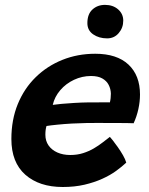

<svg xmlns="http://www.w3.org/2000/svg" viewBox="-20 -748 596 768"><path d="M485 -97.5Q468 -81.5 444.2 -64.2Q420.5 -47 389 -32.8Q357.5 -18.5 318 -9.2Q278.5 0 231 0Q137 0 81.2 -49.2Q25.5 -98.5 25.5 -192Q25.5 -269 51.2 -331.8Q77 -394.5 122.8 -439.2Q168.5 -484 229.5 -508.5Q290.5 -533 361 -533Q447.5 -533 493.8 -489.8Q540 -446.5 540 -370Q540 -341.5 533.5 -311.8Q527 -282 514.5 -255Q508.5 -255.5 485 -255.8Q461.5 -256 431 -256Q400.5 -256 372.5 -256.2Q344.5 -256.5 328.5 -256Q299 -255.5 267.2 -253.8Q235.5 -252 208.5 -249.2Q181.5 -246.5 166 -244Q161.5 -230 161.5 -209Q161.5 -184.5 174.2 -166.2Q187 -148 209.5 -138Q232 -128 261 -128Q289 -128 312.5 -135.5Q336 -143 355.5 -154.5Q375 -166 391 -178.5Q407 -191 419.5 -200.5Q422 -198 431 -186.8Q440 -175.5 451.2 -159.5Q462.5 -143.5 472 -127Q481.5 -110.5 485 -97.5ZM191 -328.5Q204 -330.5 225.8 -332.5Q247.5 -334.5 276 -336.2Q304.5 -338 336.5 -338.5Q355 -338.5 372.8 -338.5Q390.5 -338.5 403.2 -338.8Q416 -339 419.5 -338.5Q421.5 -346 422.5 -355.2Q423.5 -364.5 423.5 -373.5Q423 -392 414.8 -408.2Q406.5 -424.5 389.2 -434.2Q372 -444 344 -444Q308.5 -444 276 -428.8Q243.5 -413.5 221 -387.2Q198.5 -361 191 -328.5ZM400 -728.5Q432 -728.5 452.5 -710.5Q473 -692.5 473 -665.5Q473 -637 455 -615.8Q437 -594.5 408.5 -594.5Q376 -594.5 352.8 -610.5Q329.5 -626.5 329.5 -655.5Q329.5 -691.5 349.8 -710Q370 -728.5 400 -728.5Z"/></svg>

Font: Grandstander Thin SemiBold
Style: Italic
Weight: 600
Italic angle: -15°
Version: Version 1.200